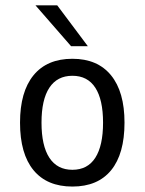

<svg xmlns="http://www.w3.org/2000/svg" viewBox="-20 -684 540 716"><path d="M250 -401.4Q193.4 -401.4 164.1 -356.9Q134.8 -312.5 134.8 -226.6Q134.8 -140.6 164.1 -95.7Q193.4 -50.8 250 -50.8Q306.6 -50.8 335.4 -95.7Q364.3 -140.6 364.3 -226.6Q364.3 -312.5 335.4 -356.9Q306.6 -401.4 250 -401.4ZM250 -464.8Q343.8 -464.8 394 -403.3Q444.3 -341.8 444.3 -226.6Q444.3 -110.4 394.5 -49.3Q344.7 11.7 250 11.7Q155.3 11.7 105 -49.3Q54.7 -110.4 54.7 -226.6Q54.7 -341.8 105 -403.3Q155.3 -464.8 250 -464.8ZM193.4 -664.1 307.6 -511.7H245.1L112.3 -664.1Z"/></svg>

Font: BabelStone Irk Bitig
Style: Regular
Weight: 400
Designer: Andrew West
Foundry: BabelStone
Version: Version 1.03 June 7, 2023